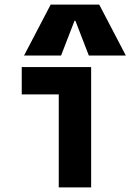

<svg xmlns="http://www.w3.org/2000/svg" viewBox="-20 -810 564 830"><path d="M234 0V-402H74V-520H374V0ZM84 -570 199 -790H409L524 -570H364L306 -720H302L244 -570Z"/></svg>

Font: M PLUS 1 Code
Style: Regular
Weight: 400
Designer: Coji Morishita
Foundry: UNDERFOREST DESIGN
Version: Version 1.005